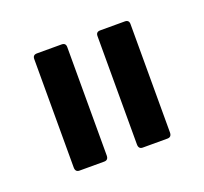

<svg xmlns="http://www.w3.org/2000/svg" viewBox="-60 -751 413 388"><g transform="rotate(-20 146.5 -557.0)"><path d="M188 -431Q179 -431 179 -441V-674Q179 -683 188 -683H241Q250 -683 250 -674V-441Q250 -431 241 -431ZM52 -431Q43 -431 43 -441V-674Q43 -683 52 -683H105Q114 -683 114 -674V-441Q114 -431 105 -431Z"/></g></svg>

Font: Sofia Sans Cond
Style: Regular
Weight: 400
Width: 3
Designer: Botio Nikoltchev, Ani Petrova
Foundry: lettersoup
Version: Version 4.100; ttfautohint (v1.8.3)